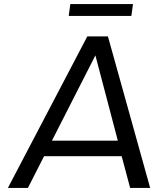

<svg xmlns="http://www.w3.org/2000/svg" viewBox="-20 -930 783 950"><path d="M638 -910 630 -851H320L328 -910ZM624 0 582 -157H198L118 0H19L412 -750H514L723 0ZM237 -234H563L452 -656Z"/></svg>

Font: Orkney
Style: Italic
Weight: 400
Italic angle: -7°
Designer: Samuel Oakes and Alfredo Marco Pradil
Foundry: Alfredo Marco Pradil
Version: 1.0; ttfautohint (v1.5)